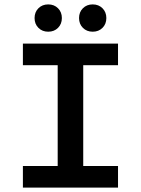

<svg xmlns="http://www.w3.org/2000/svg" viewBox="-20 -852 640 872"><path d="M84 0V-98H242V-556H84V-654H516V-556H358V-98H516V0ZM199 -708Q172 -708 154.5 -725.5Q137 -743 137 -770Q137 -797 154.5 -814.5Q172 -832 199 -832Q226 -832 243.5 -814.5Q261 -797 261 -770Q261 -743 243.5 -725.5Q226 -708 199 -708ZM401 -708Q374 -708 356.5 -725.5Q339 -743 339 -770Q339 -797 356.5 -814.5Q374 -832 401 -832Q428 -832 445.5 -814.5Q463 -797 463 -770Q463 -743 445.5 -725.5Q428 -708 401 -708Z"/></svg>

Font: Source Code Pro ExtraLight SemiBold
Style: Regular
Weight: 600
Monospace: yes
Version: Version 1.018;hotconv 1.0.116;makeotfexe 2.5.65601